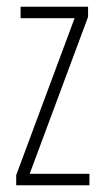

<svg xmlns="http://www.w3.org/2000/svg" viewBox="-20 -549 307 569"><path d="M245 0V-34H68L241 -499V-529H41V-495H201L28 -30V0Z"/></svg>

Font: Noto Sans Sinhala UI ExtraCondensed ExtraLight
Style: Regular
Weight: 200
Width: 2
Designer: Jelle Bosma - Monotype Design Team
Foundry: Monotype Imaging Inc.
Version: Version 2.006